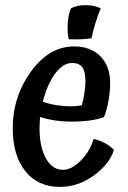

<svg xmlns="http://www.w3.org/2000/svg" viewBox="-20 -720 501 753"><path d="M148 -321Q173 -312 202 -307.5Q231 -303 260 -303Q269 -303 282 -304.5Q295 -306 301 -307Q308 -334 311.5 -357.5Q315 -381 315 -401Q315 -440 302.5 -456.5Q290 -473 263 -473Q227 -473 196 -431Q165 -389 148 -321ZM347 -175Q368 -171 390 -159.5Q412 -148 427 -132Q409 -76 347.5 -31.5Q286 13 215 13Q128 13 79 -49Q30 -111 30 -217Q30 -341 101.5 -439.5Q173 -538 271 -538Q336 -538 374 -499Q412 -460 412 -395Q412 -361 405.5 -325Q399 -289 388 -261Q365 -252 332.5 -247.5Q300 -243 254 -243Q226 -243 196 -247.5Q166 -252 137 -261Q136 -241 135.5 -233Q135 -225 135 -218Q135 -144 160 -99Q185 -54 227 -54Q261 -54 297 -90.5Q333 -127 347 -175ZM318 -700Q337 -699 351 -696Q365 -693 375 -687Q364 -661 354 -628.5Q344 -596 339 -570Q321 -567 298 -566Q275 -565 250 -566Q247 -578 246 -589Q245 -600 245 -611Q245 -632 248.5 -653Q252 -674 259 -688Q272 -694 285.5 -697Q299 -700 318 -700Z"/></svg>

Font: Atma Medium
Style: Regular
Weight: 500
Designer: Gregori Vincens, Jeremie Hornus, Riccardo Olocco, Yoann Minet.
Foundry: black foundry
Version: Version 1.101;PS 1.100;hotconv 1.0.86;makeotf.lib2.5.63406